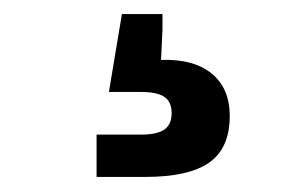

<svg xmlns="http://www.w3.org/2000/svg" viewBox="-20 -41 399 266"><path d="M113.8 204.1V145.5H174.8Q197.8 145.5 207.8 138.4Q217.8 131.3 217.8 115.7Q217.8 100.1 207.8 93.3Q197.8 86.4 174.8 86.4H130.9L148.9 -21.5H205.1V0L203.1 42Q248.5 40.5 273.4 61Q298.3 81.5 298.3 119.6Q298.3 164.1 270 184.1Q241.7 204.1 181.6 204.1Z"/></svg>

Font: Inter 18pt
Style: Bold
Weight: 700
Designer: Rasmus Andersson
Foundry: rsms
Version: Version 4.001;git-66647c0bb